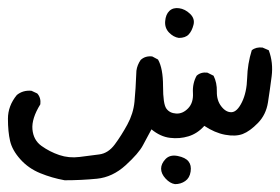

<svg xmlns="http://www.w3.org/2000/svg" viewBox="-25 -179 709 486"><path d="M418 287.1Q405.3 285.2 394 272.9Q382.8 260.7 382.8 248Q382.8 235.4 394 223.6Q405.3 211.9 424.8 215.8Q444.3 219.7 452.1 229.5Q460 239.3 457.5 255.4Q455.1 271.5 443.8 279.3Q432.6 287.1 418 287.1ZM138.7 277.3Q106.4 271.5 76.7 259.3Q46.9 247.1 26.4 224.1Q5.9 201.2 0.5 177.7Q-4.9 154.3 -4.9 121.6Q-4.9 88.9 17.6 61.5Q33.2 48.8 54.7 50.8L69.3 57.6Q79.1 68.4 77.1 85Q54.7 121.1 57.1 148.4Q59.6 175.8 80.1 190.4Q100.6 205.1 125 213.4Q149.4 221.7 176.3 218.3Q203.1 214.8 226.1 211.9Q249 209 265.6 186.5Q282.2 164.1 297.4 136.2Q312.5 108.4 315.4 78.6Q318.4 48.8 320.3 0Q322.3 -14.6 331.1 -27.3Q342.8 -38.1 360.4 -36.1L375 -28.3Q387.7 -5.9 387.7 39.1Q387.7 84 396 95.7Q404.3 107.4 420.9 108.4Q437.5 109.4 451.2 95.2Q464.8 81.1 463.4 56.6Q461.9 32.2 472.7 12.7Q483.4 2.9 500 4.9L515.6 12.7Q524.4 30.3 523.9 52.7Q523.4 75.2 535.2 90.3Q546.9 105.5 561 105Q575.2 104.5 587.4 79.6Q599.6 54.7 600.6 18.6Q601.6 -17.6 612.3 -51.8Q623 -60.5 639.6 -58.6L655.3 -51.8Q667 -20.5 662.6 14.2Q658.2 48.8 653.3 80.1Q648.4 111.3 627.9 132.3Q607.4 153.3 589.4 160.2Q571.3 167 544.9 162.1Q518.6 157.2 492.2 139.6Q474.6 159.2 452.1 166Q429.7 172.9 405.3 169.9Q380.9 167 358.4 148.4Q347.7 168 336.9 188.5Q326.2 209 293 239.3Q259.8 269.5 220.2 273.4Q180.7 277.3 138.7 277.3ZM427.7 -83Q414.1 -85 402.8 -96.7Q391.6 -108.4 393.1 -125.5Q394.5 -142.6 403.8 -151.4Q413.1 -160.2 428.2 -158.2Q443.4 -156.2 456.1 -144Q468.8 -131.8 464.8 -116.2Q460.9 -100.6 452.6 -91.8Q444.3 -83 427.7 -83Z"/></svg>

Font: JasonHandwriting2
Style: Regular
Weight: 400
Version: Version 1.05.10